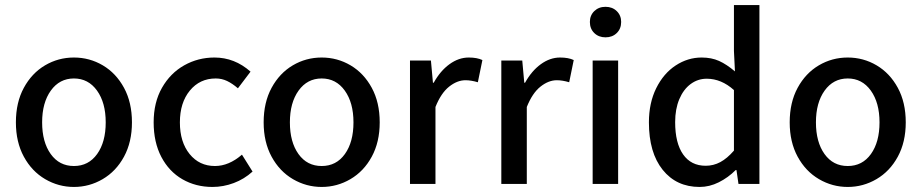

<svg xmlns="http://www.w3.org/2000/svg" viewBox="-20 -729 3653 761"><path d="M43 -244Q43 -323 74.5 -381Q106 -439 158.5 -470Q211 -501 273 -501Q335 -501 387.5 -470Q440 -439 471.5 -381Q503 -323 503 -244Q503 -166 471.5 -108Q440 -50 387 -19Q334 12 273 12Q212 12 159 -19Q106 -50 74.5 -108Q43 -166 43 -244ZM399 -244Q399 -322 364.5 -370Q330 -418 273 -418Q216 -418 181.5 -370Q147 -322 147 -244Q147 -166 181 -118.5Q215 -71 273 -71Q331 -71 365 -118.5Q399 -166 399 -244Z M589 -244Q589 -323 622 -381Q655 -439 710 -470Q765 -501 830 -501Q910 -501 973 -445L923 -379Q901 -398 880 -408Q859 -418 835 -418Q772 -418 732.5 -370Q693 -322 693 -244Q693 -166 731.5 -118.5Q770 -71 832 -71Q887 -71 939 -116L981 -49Q948 -19 906.5 -3.5Q865 12 822 12Q756 12 703 -18.5Q650 -49 619.5 -107Q589 -165 589 -244Z M1025 -244Q1025 -323 1056.5 -381Q1088 -439 1140.5 -470Q1193 -501 1255 -501Q1317 -501 1369.5 -470Q1422 -439 1453.5 -381Q1485 -323 1485 -244Q1485 -166 1453.5 -108Q1422 -50 1369 -19Q1316 12 1255 12Q1194 12 1141 -19Q1088 -50 1056.5 -108Q1025 -166 1025 -244ZM1381 -244Q1381 -322 1346.5 -370Q1312 -418 1255 -418Q1198 -418 1163.5 -370Q1129 -322 1129 -244Q1129 -166 1163 -118.5Q1197 -71 1255 -71Q1313 -71 1347 -118.5Q1381 -166 1381 -244Z M1605 -489H1688L1696 -401H1699Q1725 -448 1761.5 -474.5Q1798 -501 1838 -501Q1871 -501 1892 -491L1874 -403Q1847 -411 1825 -411Q1792 -411 1760 -385.5Q1728 -360 1706 -305V0H1605Z M1967 -489H2050L2058 -401H2061Q2087 -448 2123.5 -474.5Q2160 -501 2200 -501Q2233 -501 2254 -491L2236 -403Q2209 -411 2187 -411Q2154 -411 2122 -385.5Q2090 -360 2068 -305V0H1967Z M2318 0ZM2329 -489H2430V0H2329ZM2318 -642Q2318 -668 2335.5 -685Q2353 -702 2380 -702Q2407 -702 2424.5 -685Q2442 -668 2442 -642Q2442 -615 2424.5 -598Q2407 -581 2380 -581Q2353 -581 2335.5 -598Q2318 -615 2318 -642Z M2552 -244Q2552 -321 2581 -379.5Q2610 -438 2658 -469.5Q2706 -501 2761 -501Q2800 -501 2830 -487.5Q2860 -474 2893 -446L2889 -527V-709H2990V0H2907L2899 -55H2896Q2866 -25 2829 -6.5Q2792 12 2753 12Q2661 12 2606.5 -56Q2552 -124 2552 -244ZM2889 -132V-372Q2839 -417 2781 -417Q2746 -417 2717.5 -396Q2689 -375 2672.5 -336Q2656 -297 2656 -245Q2656 -162 2687.5 -117Q2719 -72 2777 -72Q2808 -72 2835 -86.5Q2862 -101 2889 -132Z M3110 -244Q3110 -323 3141.5 -381Q3173 -439 3225.5 -470Q3278 -501 3340 -501Q3402 -501 3454.5 -470Q3507 -439 3538.5 -381Q3570 -323 3570 -244Q3570 -166 3538.5 -108Q3507 -50 3454 -19Q3401 12 3340 12Q3279 12 3226 -19Q3173 -50 3141.5 -108Q3110 -166 3110 -244ZM3466 -244Q3466 -322 3431.5 -370Q3397 -418 3340 -418Q3283 -418 3248.5 -370Q3214 -322 3214 -244Q3214 -166 3248 -118.5Q3282 -71 3340 -71Q3398 -71 3432 -118.5Q3466 -166 3466 -244Z"/></svg>

Font: Assistant SemiBold
Style: Regular
Weight: 600
Designer: Hebrew By Ben Nathan, Latin by Paul Hunt
Version: Version 2.001; ttfautohint (v1.6)